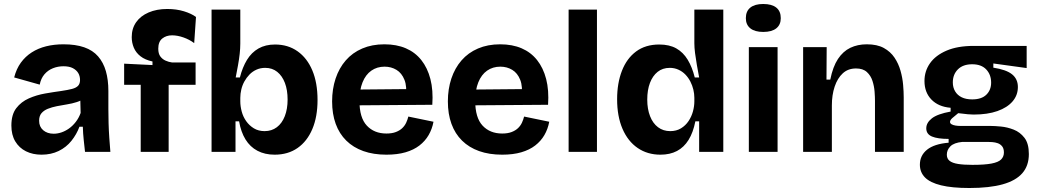

<svg xmlns="http://www.w3.org/2000/svg" viewBox="-20 -761 5201 962"><path d="M188 14Q144 14 110 -3Q76 -20 56.5 -52.5Q37 -85 37 -132Q37 -187 61.5 -219Q86 -251 124.5 -268Q163 -285 206 -292.5Q249 -300 286 -305Q320 -310 341 -315.5Q362 -321 371.5 -331.5Q381 -342 381 -360Q381 -380 372 -395Q363 -410 345 -419.5Q327 -429 298 -429Q270 -429 245 -419Q220 -409 202.5 -388.5Q185 -368 179 -337L51 -373Q62 -416 84.5 -447Q107 -478 139 -498.5Q171 -519 211 -529Q251 -539 298 -539Q359 -539 402 -524Q445 -509 471.5 -478.5Q498 -448 510.5 -404.5Q523 -361 523 -305V-215Q523 -181 524 -144.5Q525 -108 527.5 -72Q530 -36 533 0H406Q403 -27 399.5 -59.5Q396 -92 395 -126H378Q364 -88 338 -55.5Q312 -23 274 -4.5Q236 14 188 14ZM249 -91Q268 -91 287.5 -97.5Q307 -104 325.5 -117Q344 -130 359.5 -150Q375 -170 384 -195L382 -274L405 -270Q388 -257 364.5 -249.5Q341 -242 315.5 -238Q290 -234 265 -229Q240 -224 220 -216Q200 -208 188 -194Q176 -180 176 -156Q176 -126 196.5 -108.5Q217 -91 249 -91Z M685 0V-336H602V-442L744 -435V-453Q707 -461 684 -479Q661 -497 650.5 -522Q640 -547 640 -575Q640 -618 662 -649.5Q684 -681 724.5 -698.5Q765 -716 818 -716Q864 -716 901.5 -704.5Q939 -693 962 -676L953 -545Q929 -563 899 -573.5Q869 -584 842 -584Q813 -584 793 -568Q773 -552 773 -517Q773 -492 783.5 -478Q794 -464 810 -457Q826 -450 842 -448H960V-336H825V0Z M1356 14Q1307 14 1270 -5.5Q1233 -25 1210 -62.5Q1187 -100 1178 -153H1160V0H1040V-253V-713H1184V-543Q1184 -519 1181 -491.5Q1178 -464 1172.5 -434Q1167 -404 1161 -373H1182Q1195 -424 1217.5 -461Q1240 -498 1275 -518Q1310 -538 1358 -538Q1423 -538 1471 -504Q1519 -470 1545 -408Q1571 -346 1571 -260Q1571 -176 1545 -114.5Q1519 -53 1471 -19.5Q1423 14 1356 14ZM1306 -104Q1341 -104 1367 -123.5Q1393 -143 1407 -179Q1421 -215 1421 -262Q1421 -310 1407.5 -345.5Q1394 -381 1369 -401Q1344 -421 1309 -421Q1285 -421 1265 -412Q1245 -403 1230 -387.5Q1215 -372 1204.5 -353Q1194 -334 1189 -312.5Q1184 -291 1184 -271V-253Q1184 -229 1191 -202.5Q1198 -176 1213.5 -154Q1229 -132 1252 -118Q1275 -104 1306 -104Z M1916 14Q1851 14 1800.5 -4Q1750 -22 1715 -56.5Q1680 -91 1662 -140.5Q1644 -190 1644 -253Q1644 -315 1661.5 -367.5Q1679 -420 1712.5 -458.5Q1746 -497 1795 -518Q1844 -539 1906 -539Q1967 -539 2013.5 -519Q2060 -499 2091 -460Q2122 -421 2136.5 -365Q2151 -309 2146 -236L1737 -233V-312L2061 -315L2013 -274Q2020 -327 2006.5 -361Q1993 -395 1966.5 -411Q1940 -427 1907 -427Q1869 -427 1840.5 -407Q1812 -387 1796.5 -348.5Q1781 -310 1781 -256Q1781 -171 1818 -131.5Q1855 -92 1916 -92Q1944 -92 1963.5 -99.5Q1983 -107 1995.5 -119Q2008 -131 2015 -146Q2022 -161 2026 -177L2152 -151Q2145 -114 2127.5 -84Q2110 -54 2081.5 -32Q2053 -10 2012 2Q1971 14 1916 14Z M2496 14Q2431 14 2380.5 -4Q2330 -22 2295 -56.5Q2260 -91 2242 -140.5Q2224 -190 2224 -253Q2224 -315 2241.5 -367.5Q2259 -420 2292.5 -458.5Q2326 -497 2375 -518Q2424 -539 2486 -539Q2547 -539 2593.5 -519Q2640 -499 2671 -460Q2702 -421 2716.5 -365Q2731 -309 2726 -236L2317 -233V-312L2641 -315L2593 -274Q2600 -327 2586.5 -361Q2573 -395 2546.5 -411Q2520 -427 2487 -427Q2449 -427 2420.5 -407Q2392 -387 2376.5 -348.5Q2361 -310 2361 -256Q2361 -171 2398 -131.5Q2435 -92 2496 -92Q2524 -92 2543.5 -99.5Q2563 -107 2575.5 -119Q2588 -131 2595 -146Q2602 -161 2606 -177L2732 -151Q2725 -114 2707.5 -84Q2690 -54 2661.5 -32Q2633 -10 2592 2Q2551 14 2496 14Z M2829 0V-713H2971V0Z M3289 14Q3224 14 3175 -19.5Q3126 -53 3099 -115.5Q3072 -178 3072 -264Q3072 -344 3096 -406Q3120 -468 3167 -503Q3214 -538 3283 -538Q3334 -538 3368.5 -518.5Q3403 -499 3425.5 -462Q3448 -425 3461 -373H3483Q3477 -405 3471.5 -436Q3466 -467 3462.5 -495Q3459 -523 3459 -544V-713H3604V-252V0H3483V-153H3464Q3453 -97 3430 -60Q3407 -23 3372 -4.5Q3337 14 3289 14ZM3338 -104Q3369 -104 3392 -118Q3415 -132 3430 -154.5Q3445 -177 3452 -203Q3459 -229 3459 -253V-271Q3459 -291 3454 -312Q3449 -333 3439 -352.5Q3429 -372 3414 -387.5Q3399 -403 3379 -412Q3359 -421 3336 -421Q3300 -421 3275 -401Q3250 -381 3236.5 -345.5Q3223 -310 3223 -262Q3223 -215 3237 -179Q3251 -143 3277 -123.5Q3303 -104 3338 -104Z M3732 0V-525H3876V0ZM3804 -601Q3762 -601 3739.5 -619Q3717 -637 3717 -670Q3717 -705 3739.5 -723Q3762 -741 3804 -741Q3847 -741 3869.5 -723Q3892 -705 3892 -670Q3892 -637 3869.5 -619Q3847 -601 3804 -601Z M4004 0V-316V-525H4122L4121 -362H4140Q4153 -427 4178.5 -465.5Q4204 -504 4240.5 -521.5Q4277 -539 4323 -539Q4375 -539 4408.5 -520.5Q4442 -502 4462 -472Q4482 -442 4492 -406.5Q4502 -371 4505 -336Q4508 -301 4508 -273V0H4364V-256Q4364 -275 4362 -302Q4360 -329 4351.5 -355.5Q4343 -382 4323.5 -400Q4304 -418 4269 -418Q4229 -418 4202.5 -393.5Q4176 -369 4162 -327Q4148 -285 4148 -233V0Z M4837 181Q4750 181 4695 167.5Q4640 154 4614.5 128Q4589 102 4589 64Q4589 18 4625 -11Q4661 -40 4733 -46V-65Q4678 -65 4649.5 -77Q4621 -89 4621 -118Q4621 -146 4649 -168Q4677 -190 4743 -202V-221Q4682 -226 4647 -262Q4612 -298 4612 -355Q4612 -405 4640 -444.5Q4668 -484 4723 -507.5Q4778 -531 4858 -531H5124V-420L4957 -443V-422Q5022 -412 5051 -388.5Q5080 -365 5080 -325Q5080 -284 5053.5 -253Q5027 -222 4977.5 -204.5Q4928 -187 4858 -187Q4845 -187 4829.5 -188.5Q4814 -190 4781 -194Q4762 -179 4751 -169Q4740 -159 4740 -150Q4740 -143 4747.5 -138.5Q4755 -134 4767 -132Q4779 -130 4792 -130H4943Q4963 -130 4995 -127Q5027 -124 5059 -111.5Q5091 -99 5113 -70.5Q5135 -42 5135 11Q5135 69 5102.5 106.5Q5070 144 5004 162.5Q4938 181 4837 181ZM4852 65Q4913 65 4947.5 58.5Q4982 52 4996 38Q5010 24 5010 3Q5010 -17 5001 -28Q4992 -39 4979 -43.5Q4966 -48 4952 -49Q4938 -50 4929 -50H4802Q4760 -46 4742 -28Q4724 -10 4724 14Q4724 34 4738 45Q4752 56 4780.5 60.5Q4809 65 4852 65ZM4851 -263Q4898 -263 4922 -286.5Q4946 -310 4946 -347Q4946 -387 4921.5 -413Q4897 -439 4851 -439Q4805 -439 4779.5 -413.5Q4754 -388 4754 -348Q4754 -323 4765.5 -303.5Q4777 -284 4798.5 -273.5Q4820 -263 4851 -263Z"/></svg>

Font: Bricolage Grotesque 48pt Condensed ExtraBold
Style: Bold
Weight: 700
Version: Version 1.000;gftools[0.9.30]